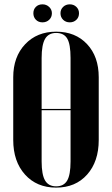

<svg xmlns="http://www.w3.org/2000/svg" viewBox="-20 -855 515 885"><path d="M175.8 -835Q193.8 -835 206.5 -823Q219.2 -811 219.2 -793.9Q219.2 -775.9 206.8 -763.9Q194.3 -752 175.8 -752Q157.2 -752 145.5 -763.9Q133.8 -775.9 133.8 -793.9Q133.8 -812 145.5 -823.5Q157.2 -835 175.8 -835ZM258.8 -793.9Q258.8 -811.5 271 -823.2Q283.2 -835 301.8 -835Q319.8 -835 332 -823.2Q344.2 -811.5 344.2 -793.9Q344.2 -775.4 332 -763.7Q319.8 -752 301.8 -752Q283.2 -752 271 -763.9Q258.8 -775.9 258.8 -793.9ZM41 -210V-499Q41 -592.8 95.7 -650.9Q150.4 -709 238.8 -709Q327.6 -709 381.3 -651.6Q435.1 -594.2 435.1 -499V-210Q435.1 -110.4 381.6 -50.3Q328.1 9.8 238.8 9.8Q149.4 9.8 95.2 -50.5Q41 -110.8 41 -210ZM171.9 -587.9V-353H305.2V-587.9Q305.2 -650.9 290 -677Q274.9 -703.1 238.8 -703.1Q203.6 -703.1 187.7 -675.8Q171.9 -648.4 171.9 -587.9ZM171.9 -347.2V-110.8Q171.9 -50.3 187.7 -23.2Q203.6 3.9 238.8 3.9Q273.9 3.9 289.6 -22.7Q305.2 -49.3 305.2 -110.8V-347.2Z"/></svg>

Font: Moniqa Black Display
Style: Regular
Weight: 900
Designer: Rajesh Rajput
Foundry: Rajesh Rajput
Version: Version 1.000